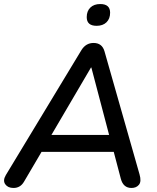

<svg xmlns="http://www.w3.org/2000/svg" viewBox="-22 -925 778 952"><path d="M45 7Q17 7 4 -11.5Q-9 -30 7 -57L382 -677Q404 -712 442 -712Q484 -712 496 -671L670 -60Q680 -25 667 -9Q654 7 630 7Q589 7 577 -39L542 -172H184L97 -24Q79 7 45 7ZM429 -590 233 -256H519L431 -590ZM457 -797Q408 -797 408 -840Q408 -870 426 -887.5Q444 -905 475 -905Q524 -905 524 -862Q524 -832 506 -814.5Q488 -797 457 -797Z"/></svg>

Font: Nunito SemiBold
Style: Italic
Weight: 600
Italic angle: -9°
Designer: Vernon Adams
Foundry: Vernon Adams
Version: Version 3.601; ttfautohint (v1.8.2.53-6de2)